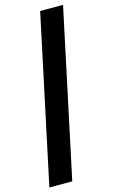

<svg xmlns="http://www.w3.org/2000/svg" viewBox="-141 -751 596 1013"><g transform="rotate(-15 157.0 -244.0)"><path d="M-4 212 190 -700H315L121 212Z"/></g></svg>

Font: Red Hat Display
Style: Bold Italic
Weight: 700
Italic angle: -12°
Designer: Pentagram / MCKL
Foundry: Pentagram / MCKL
Version: Version 1.003; Red Hat Display Bold Italic